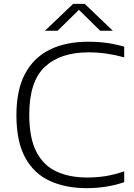

<svg xmlns="http://www.w3.org/2000/svg" viewBox="-20 -965 692 994"><path d="M428 9Q320.5 9 238.8 -28Q157 -65 111 -148Q65 -231 65 -369Q65 -500 110.2 -584Q155.5 -668 238.8 -708.5Q322 -749 436.5 -749Q488.5 -749 533 -742.8Q577.5 -736.5 623 -723.5V-668Q579 -680.5 532.8 -687.2Q486.5 -694 438 -694Q292.5 -694 212 -618.8Q131.5 -543.5 131.5 -371Q131.5 -250 168.5 -178.8Q205.5 -107.5 272.8 -76.8Q340 -46 431 -46Q480 -46 525 -53Q570 -60 623 -78V-22Q534.5 9 428 9ZM213 -806 358.5 -945H418.5L564 -806H498.5L388.5 -914L278.5 -806Z"/></svg>

Font: Encode Sans Expanded Expanded Light
Style: Regular
Weight: 300
Width: 7
Designer: Multiple Designers
Foundry: Impallari Type
Version: Version 3.000; ttfautohint (v1.8.3) -l 8 -r 50 -G 200 -x 14 